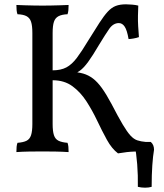

<svg xmlns="http://www.w3.org/2000/svg" viewBox="-20 -702 758 890"><path d="M527 9Q498 -13 475.5 -54Q453 -95 430.5 -142.5Q408 -190 380.5 -232.5Q353 -275 315.5 -302.5Q278 -330 224 -330V-376Q262 -376 287.5 -389.5Q313 -403 336 -433.5Q359 -464 389 -514Q420 -564 441 -596.5Q462 -629 479.5 -648Q497 -667 516.5 -674.5Q536 -682 564 -682Q576 -682 593 -680.5Q610 -679 621 -676Q620 -653 619.5 -629Q619 -605 620.5 -580Q622 -555 624 -530Q613 -526 598.5 -523.5Q584 -521 576 -521Q569 -562 558 -578.5Q547 -595 531 -595Q505 -595 486.5 -568.5Q468 -542 439 -494Q409 -443 388.5 -415Q368 -387 350.5 -374.5Q333 -362 312 -354L309 -369Q341 -368 365.5 -361Q390 -354 411 -338Q432 -322 452.5 -293.5Q473 -265 497 -220Q528 -160 548.5 -125.5Q569 -91 584.5 -74Q600 -57 616.5 -51.5Q633 -46 656 -44Q656 -39 655.5 -31Q655 -23 654 -15Q653 -7 651 0Q624 0 605 0.5Q586 1 568.5 3Q551 5 527 9ZM56 3Q56 -11 57 -21.5Q58 -32 61 -40Q88 -42 103 -49.5Q118 -57 124 -75.5Q130 -94 130 -127V-549Q130 -583 124 -601Q118 -619 103 -627Q88 -635 61 -636Q58 -644 57 -655Q56 -666 56 -679Q75 -678 94.5 -677.5Q114 -677 135 -676.5Q156 -676 177 -676Q199 -676 219 -676.5Q239 -677 258.5 -677.5Q278 -678 298 -679Q298 -666 297 -655Q296 -644 293 -636Q267 -635 251.5 -627Q236 -619 230 -601Q224 -583 224 -549V-127Q224 -94 230 -75.5Q236 -57 251.5 -49.5Q267 -42 293 -40Q296 -32 297 -21.5Q298 -11 298 3Q268 1 237 0.5Q206 0 177 0Q148 0 115 0.5Q82 1 56 3ZM619 164Q620 111 616 59.5Q612 8 604 -30L619 -44H679Q694 -31 694 -8Q689 21 686 64.5Q683 108 683 164Q670 168 652.5 168Q635 168 619 164Z"/></svg>

Font: Vollkorn
Style: Regular
Weight: 400
Designer: Friedrich Althausen
Foundry: Friedrich Althausen
Version: Version 5.001